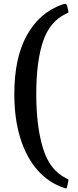

<svg xmlns="http://www.w3.org/2000/svg" viewBox="-20 -818 410 1006"><path d="M336.5 138 332 159Q330 168 328 168.8Q326 169.5 317.5 167Q235 140 176.2 73Q117.5 6 86.2 -95Q55 -196 55 -325Q55 -514.5 120.5 -632.8Q186 -751 303.5 -793.5Q314 -797.5 322 -797.5Q330 -797.5 332.5 -784.5L337 -765Q339.5 -752.5 337 -751.2Q334.5 -750 324 -745Q239.5 -704.5 204.8 -599Q170 -493.5 170 -325Q170 -155.5 205.5 -40.2Q241 75 327 116Q337.5 121 338.2 123.8Q339 126.5 336.5 138Z"/></svg>

Font: Besley* Condensed
Style: Regular
Weight: 400
Width: 3
Designer: Owen Earl
Foundry: indestructible type*
Version: Version 3.000; ttfautohint (v1.8.3)